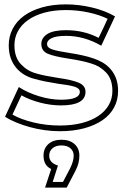

<svg xmlns="http://www.w3.org/2000/svg" viewBox="-20 -579 571 878"><path d="M66 -181Q106 -155 158.5 -139Q211 -123 259 -123Q345 -123 345 -159Q345 -175 321 -182.5Q297 -190 246 -196Q214 -201 187 -206.5Q160 -212 135 -219Q112 -225 91 -237.5Q70 -250 54 -269Q38 -288 29 -313.5Q20 -339 20 -372Q20 -413 38 -447.5Q56 -482 89.5 -506.5Q123 -531 171.5 -545Q220 -559 282 -559Q341 -559 401.5 -544.5Q462 -530 506 -504L443 -370Q365 -415 282 -415Q237 -415 216 -404.5Q195 -394 195 -378Q195 -361 219 -353Q243 -345 297 -337Q329 -332 356.5 -326Q384 -320 407 -312Q429 -305 449.5 -293Q470 -281 486 -262.5Q502 -244 511 -219.5Q520 -195 520 -163Q520 -122 502 -88Q484 -54 449.5 -30Q415 -6 365.5 7.5Q316 21 253 21Q218 21 183 16Q148 11 115.5 2Q83 -7 54 -19Q25 -31 3 -45ZM37 -55Q75 -33 133.5 -19Q192 -5 253 -5Q310 -5 354.5 -16.5Q399 -28 430 -49Q461 -70 477.5 -99Q494 -128 494 -163Q494 -217 465.5 -247Q437 -277 399 -288Q359 -301 293 -311Q227 -321 198 -333.5Q169 -346 169 -378Q169 -406 196.5 -423.5Q224 -441 282 -441Q363 -441 431 -406Q442 -429 451.5 -448.5Q461 -468 472 -493Q436 -511 385 -522Q334 -533 282 -533Q226 -533 182.5 -521Q139 -509 108.5 -487.5Q78 -466 62 -436.5Q46 -407 46 -372Q46 -317 75 -286Q104 -255 143 -244Q162 -238 190 -232.5Q218 -227 250 -222Q308 -214 339.5 -201Q371 -188 371 -159Q371 -97 259 -97Q212 -97 164 -109.5Q116 -122 78 -143ZM317 133Q317 112 302 99Q287 86 261 86Q235 86 220 99Q205 112 205 133Q205 166 245 178L221 253H268L300 192Q317 158 317 133ZM343 133Q343 169 324 204L285 279H186L214 194Q179 177 179 133Q179 100 201 80Q223 60 261 60Q299 60 321 80Q343 100 343 133Z"/></svg>

Font: CMG Sans Outline
Style: Outline
Weight: 700
Designer: Julieta Ulanovsky
Foundry: Julieta Ulanovsky
Version: Version 7.200